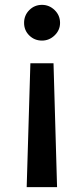

<svg xmlns="http://www.w3.org/2000/svg" viewBox="-20 -520 345 790"><path d="M152.8 -353Q122.1 -353 100.6 -374Q79.1 -395 79.1 -426Q79.1 -457 100.6 -478.5Q122.1 -500 152.8 -500Q182.6 -500 204.8 -478.5Q227.1 -457 227.1 -425.8Q227.1 -396 204.8 -374.5Q182.6 -353 152.8 -353ZM105 -259.8H200.2L214.8 250H89.8Z"/></svg>

Font: Oakes Grotesk
Style: SemiBold
Weight: 600
Designer: Samuel Oakes
Foundry: Samuel Oakes
Version: Version 1.0 | wf-rip DC20170320